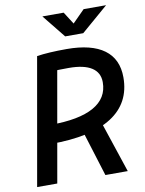

<svg xmlns="http://www.w3.org/2000/svg" viewBox="-97 -965 779 1032"><g transform="rotate(-10 293.0 -449.0)"><path d="M78.6 -215.3 94.7 -316.9H149.4Q305.7 -316.9 385.7 -361.8Q465.8 -406.7 465.8 -494.1Q465.8 -546.9 423.6 -574Q381.3 -601.1 298.8 -601.1Q193.4 -601.1 126.5 -591.3L142.6 -693.4Q206.1 -703.1 305.2 -703.1Q440.4 -703.1 510 -651.9Q579.6 -600.6 579.6 -500.5Q579.6 -360.4 466.6 -287.8Q353.5 -215.3 133.3 -215.3ZM20.5 0 142.6 -693.4H252.4L130.4 0ZM393.1 0 297.4 -307.6H412.6L515.1 0ZM309.6 -771.5 207.5 -898.4H323.7L370.1 -825.7H360.4L432.6 -898.4H555.2L408.2 -771.5Z"/></g></svg>

Font: Cascadia Mono Medium
Style: Italic
Weight: 500
Italic angle: -10°
Monospace: yes
Designer: Aaron Bell
Foundry: Saja Typeworks
Version: Version 2407.024